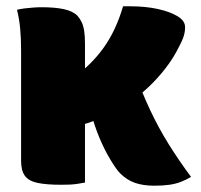

<svg xmlns="http://www.w3.org/2000/svg" viewBox="-20 -580 640 610"><path d="M250 0Q239 2 226.5 4Q214 6 201 6.5Q188 7 174 7Q127 7 99 1Q71 -5 59 -21.5Q47 -38 47 -69V-420Q47 -459 44 -490Q41 -521 34 -549Q47 -552 60 -553.5Q73 -555 86 -556Q99 -557 113 -557Q154 -557 182.5 -551Q211 -545 226 -530Q234 -521 239.5 -509.5Q245 -498 247.5 -481.5Q250 -465 250 -441ZM371 -560H395Q442 -560 481 -551.5Q520 -543 544 -528.5Q568 -514 568 -494Q568 -487 567 -479.5Q566 -472 562.5 -461.5Q559 -451 550 -434Q532 -397 507 -364.5Q482 -332 453 -304.5Q424 -277 391.5 -255Q359 -233 324.5 -216Q290 -199 255.5 -188Q221 -177 187 -171L107 -278Q167 -302 218.5 -338Q270 -374 309 -428Q348 -482 371 -560ZM470 10Q435 10 409 1Q383 -8 362 -29Q355 -36 347 -47.5Q339 -59 330 -74Q321 -89 312.5 -106Q304 -123 296 -142Q288 -161 281.5 -180.5Q275 -200 269 -219L406 -355Q430 -288 457 -230.5Q484 -173 516.5 -121Q549 -69 587 -18Q572 -9 555.5 -2.5Q539 4 518.5 7Q498 10 470 10Z"/></svg>

Font: Recursive Casual Black
Style: Regular
Weight: 900
Version: Version 1.047